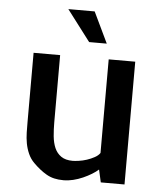

<svg xmlns="http://www.w3.org/2000/svg" viewBox="-54 -806 726 858"><g transform="rotate(5 309.0 -377.0)"><path d="M80.1 -531.2V-550.8H199.2V-251Q199.2 -216.8 202.1 -187Q205.1 -157.2 214.8 -134.8Q224.6 -112.3 244.1 -98.6Q263.7 -85 295.9 -85Q305.7 -85 323.2 -87.4Q340.8 -89.8 358.9 -95.7Q377 -101.6 393.1 -110.4Q409.2 -119.1 417 -130.9V-137.7V-138.7V-357.4V-358.4V-550.8H536.1V0H429.7L417 -56.6Q405.3 -45.9 387.7 -35.2Q370.1 -24.4 349.1 -15.1Q328.1 -5.9 306.2 -0.5Q284.2 4.9 262.7 4.9Q239.3 4.9 220.7 0.5Q202.1 -3.9 186 -13.2Q169.9 -22.5 155.3 -34.2Q140.6 -45.9 126 -60.5Q109.4 -77.1 99.6 -99.1Q89.8 -121.1 85.4 -145Q81.1 -168.9 80.6 -193.4Q80.1 -217.8 80.1 -241.2V-532.2ZM217.8 -758.8H335.9L402.3 -620.1H323.2Z"/></g></svg>

Font: Allerta
Style: Regular
Weight: 400
Designer: Matt McInerney
Foundry: Matt McInerney
Version: Version 1.0